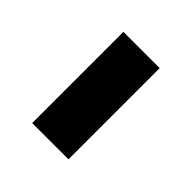

<svg xmlns="http://www.w3.org/2000/svg" viewBox="-12 -453 378 378"><g transform="rotate(-45 176.5 -264.5)"><path d="M304 -214H50V-315H304Z"/></g></svg>

Font: Hind Kochi SemiBold
Style: Regular
Weight: 600
Designer: Dhruvi Tolia
Foundry: Indian Type Foundry
Version: Version 0.702;PS 1.0;hotconv 1.0.81;makeotf.lib2.5.63406